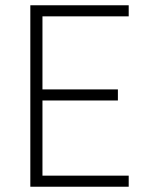

<svg xmlns="http://www.w3.org/2000/svg" viewBox="-20 -708 556 728"><path d="M95 0V-688H468V-646H141V-369H427V-327H141V-42H468V0Z"/></svg>

Font: Saira SemiCondensed ExtraLight
Style: Regular
Weight: 250
Width: 4
Designer: Hector Gatti with collaboration of the Omnibus-Type team
Foundry: Omnibus-Type
Version: Version 1.101